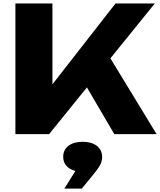

<svg xmlns="http://www.w3.org/2000/svg" viewBox="-20 -770 919 1102"><path d="M68.4 -750H281V-169.5L224.7 -214L642.9 -750H868.4L261.8 0H68.4ZM583.4 -484.9 878.8 0H636.2L427.4 -356.2ZM446.3 157.8 454.6 215.6Q403.4 215.6 373.1 192.6Q342.8 169.6 342.8 129.5Q342.8 90.1 372.9 66.9Q403 43.8 454.6 43.8Q505.8 43.8 536 67.3Q566.1 90.8 566.1 130.9Q566.1 157.1 553.2 179.6Q540.3 202.1 504.5 245.7L449.3 312.4H349.4Z"/></svg>

Font: Unbounded Variable
Style: Regular
Weight: 400
Designer: Luke Prowse, Jean-Baptiste Morizot, Fátima Lázaro, Florian Runge
Foundry: NaN
Version: Version 1.600;FEAKit 1.0